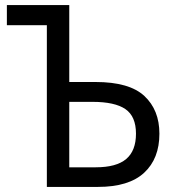

<svg xmlns="http://www.w3.org/2000/svg" viewBox="-20 -734 694 754"><path d="M164 -635H7V-714H252V-412H355Q488 -412 547 -357Q606 -302 606 -209Q606 -111 546 -55.5Q486 0 365 0H164ZM356 -77Q437 -77 475.5 -109.5Q514 -142 514 -209Q514 -277 472.5 -305.5Q431 -334 343 -334H252V-77Z"/></svg>

Font: Noto Sans Display
Style: Regular
Weight: 400
Designer: Monotype Design team
Foundry: Monotype Imaging Inc.
Version: Version 1.000